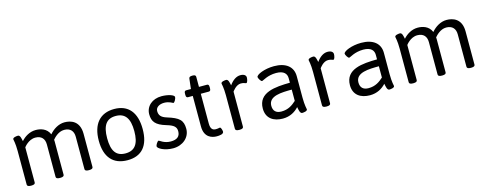

<svg xmlns="http://www.w3.org/2000/svg" viewBox="-27 -1290 4897 1939"><g transform="rotate(-15 2421.0 -320.5)"><path d="M616 -529C553 -529 495 -491 457 -446C429 -514 363 -529 314 -529C250 -529 195 -492 162 -454C156 -480 151 -520 127 -520C114 -520 73 -516 73 -497C73 -492 85 -453 85 -371V-20C85 -6 97 2 125 2H129C157 2 169 -6 169 -20V-387C169 -387 218 -456 291 -456C355 -456 387 -418 387 -359V-20C387 -6 399 2 427 2H431C459 2 471 -6 471 -20V-366C471 -372 471 -379 470 -386C486 -405 532 -456 593 -456C657 -456 689 -418 689 -359V-20C689 -6 701 2 729 2H733C761 2 773 -6 773 -20V-367C773 -503 680 -529 616 -529Z M1135 -529C986 -529 903 -432 903 -259C903 -87 984 6 1135 6C1284 6 1362 -86 1362 -259C1362 -433 1282 -529 1135 -529ZM1132 -457C1230 -457 1275 -394 1275 -261C1275 -128 1230 -66 1132 -66C1034 -66 991 -128 991 -261C991 -395 1035 -457 1132 -457Z M1630 -530C1533 -530 1464 -469 1464 -385C1464 -310 1495 -267 1603 -235C1678 -213 1703 -190 1703 -145C1703 -90 1669 -64 1605 -64C1534 -64 1494 -104 1487 -104C1473 -104 1452 -65 1452 -54C1452 -31 1520 9 1611 9C1710 9 1788 -57 1788 -147C1788 -238 1751 -271 1628 -309C1572 -326 1550 -351 1550 -396C1550 -435 1589 -459 1639 -459C1693 -459 1725 -433 1730 -433C1743 -433 1762 -471 1762 -487C1762 -509 1698 -530 1630 -530Z M1991 -650H1981C1960 -650 1950 -642 1949 -628L1937 -523H1887C1873 -523 1867 -514 1867 -493V-481C1867 -460 1873 -451 1887 -451H1937V-132C1937 -16 2016 6 2066 6C2093 6 2139 3 2139 -24C2139 -32 2132 -71 2118 -71C2109 -71 2104 -66 2075 -66C2046 -66 2021 -80 2021 -140V-451H2105C2119 -451 2125 -460 2125 -481V-493C2125 -514 2119 -523 2105 -523H2021V-628C2021 -642 2012 -650 1991 -650Z M2455 -529C2413 -529 2373 -502 2339 -454C2333 -480 2328 -520 2304 -520C2291 -520 2250 -516 2250 -497C2250 -492 2262 -453 2262 -371V-20C2262 -6 2274 2 2302 2H2306C2334 2 2346 -6 2346 -20V-386C2346 -386 2386 -447 2438 -447C2472 -447 2480 -436 2493 -436C2505 -436 2513 -471 2513 -490C2513 -512 2494 -529 2455 -529Z M2806 -529C2706 -529 2618 -491 2618 -465C2618 -454 2639 -415 2653 -415C2663 -415 2718 -457 2809 -457C2892 -457 2919 -418 2919 -373V-326C2766 -324 2587 -313 2587 -144C2587 -41 2661 6 2758 6C2833 6 2888 -27 2926 -69C2932 -41 2937 1 2961 1C2974 1 3015 -3 3015 -22C3015 -27 3003 -66 3003 -148V-372C3003 -471 2930 -529 2806 -529ZM2919 -254V-136C2879 -100 2835 -67 2762 -67C2706 -67 2677 -96 2677 -149C2677 -253 2815 -253 2919 -254Z M3366 -529C3324 -529 3284 -502 3250 -454C3244 -480 3239 -520 3215 -520C3202 -520 3161 -516 3161 -497C3161 -492 3173 -453 3173 -371V-20C3173 -6 3185 2 3213 2H3217C3245 2 3257 -6 3257 -20V-386C3257 -386 3297 -447 3349 -447C3383 -447 3391 -436 3404 -436C3416 -436 3424 -471 3424 -490C3424 -512 3405 -529 3366 -529Z M3717 -529C3617 -529 3529 -491 3529 -465C3529 -454 3550 -415 3564 -415C3574 -415 3629 -457 3720 -457C3803 -457 3830 -418 3830 -373V-326C3677 -324 3498 -313 3498 -144C3498 -41 3572 6 3669 6C3744 6 3799 -27 3837 -69C3843 -41 3848 1 3872 1C3885 1 3926 -3 3926 -22C3926 -27 3914 -66 3914 -148V-372C3914 -471 3841 -529 3717 -529ZM3830 -254V-136C3790 -100 3746 -67 3673 -67C3617 -67 3588 -96 3588 -149C3588 -253 3726 -253 3830 -254Z M4610 -529C4547 -529 4489 -491 4451 -446C4423 -514 4357 -529 4308 -529C4244 -529 4189 -492 4156 -454C4150 -480 4145 -520 4121 -520C4108 -520 4067 -516 4067 -497C4067 -492 4079 -453 4079 -371V-20C4079 -6 4091 2 4119 2H4123C4151 2 4163 -6 4163 -20V-387C4163 -387 4212 -456 4285 -456C4349 -456 4381 -418 4381 -359V-20C4381 -6 4393 2 4421 2H4425C4453 2 4465 -6 4465 -20V-366C4465 -372 4465 -379 4464 -386C4480 -405 4526 -456 4587 -456C4651 -456 4683 -418 4683 -359V-20C4683 -6 4695 2 4723 2H4727C4755 2 4767 -6 4767 -20V-367C4767 -503 4674 -529 4610 -529Z"/></g></svg>

Font: Asap
Style: Regular
Weight: 400
Designer: Pablo Cosgaya
Foundry: Pablo Cosgaya
Version: Version 1.007;PS 001.007;hotconv 1.0.70;makeotf.lib2.5.58329